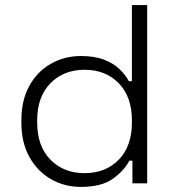

<svg xmlns="http://www.w3.org/2000/svg" viewBox="-20 -720 686 754"><path d="M298 14Q233 14 180 -16.5Q127 -47 95.5 -103.5Q64 -160 64 -237V-249Q64 -326 95 -382.5Q126 -439 179.5 -469.5Q233 -500 298 -500Q352 -500 389 -485.5Q426 -471 449.5 -448.5Q473 -426 486 -401H498V-700H558V0H500V-89H488Q467 -49 422.5 -17.5Q378 14 298 14ZM312 -40Q395 -40 446.5 -93Q498 -146 498 -239V-247Q498 -340 446.5 -393Q395 -446 312 -446Q230 -446 178 -393Q126 -340 126 -247V-239Q126 -146 178 -93Q230 -40 312 -40Z"/></svg>

Font: Space Grotesk Light Light
Style: Regular
Weight: 300
Version: Version 2.000